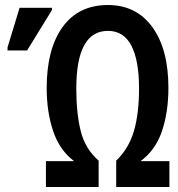

<svg xmlns="http://www.w3.org/2000/svg" viewBox="-20 -745 711 765"><path d="M163 0V-103H275Q217 -147 191.5 -223.5Q166 -300 166 -394Q166 -550 229.5 -637.5Q293 -725 410 -725Q523 -725 587 -637Q651 -549 651 -395Q651 -299 625.5 -223Q600 -147 540 -103H655V0H443V-105Q493 -153 513.5 -222.5Q534 -292 534 -393Q534 -504 503.5 -563Q473 -622 410 -622Q284 -622 284 -392Q284 -292 302 -221.5Q320 -151 373 -105V0ZM10 -544V-556L58 -714H187V-705L88 -544Z"/></svg>

Font: Noto Sans ExtraCondensed SemiBold
Style: Regular
Weight: 600
Width: 2
Designer: Monotype Design Team
Foundry: Monotype Imaging Inc.
Version: Version 2.013; ttfautohint (v1.8.4.7-5d5b)